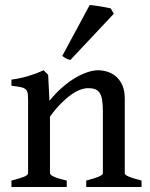

<svg xmlns="http://www.w3.org/2000/svg" viewBox="-20 -751 602 771"><path d="M326.2 0V-25.9Q361.3 -35.2 377.2 -42Q393.1 -48.8 393.1 -55.7V-301.8Q393.1 -330.6 390.1 -349.1Q387.2 -367.7 380.1 -378.2Q373 -388.7 361.8 -392.8Q350.6 -397 334.5 -397Q320.3 -397 303.5 -391.1Q286.6 -385.3 267.3 -371.8Q248 -358.4 226.1 -336.7Q204.1 -314.9 180.7 -282.7V-55.7Q180.7 -48.3 198.5 -40.5Q216.3 -32.7 248 -25.9V0H25.9V-25.9Q58.1 -34.2 75.4 -40.8Q92.8 -47.4 92.8 -55.7V-343.8Q92.8 -362.8 91.6 -374Q90.3 -385.3 84 -391.6Q77.6 -397.9 64.2 -400.9Q50.8 -403.8 25.9 -406.7V-431.2Q63.5 -436.5 94.2 -445.8Q125 -455.1 155.3 -468.8L173.3 -450.7L178.7 -346.2Q202.6 -376 228.8 -398.9Q254.9 -421.9 280.5 -437.3Q306.2 -452.6 330.1 -460.7Q354 -468.8 373 -468.8Q394 -468.8 413.6 -462.2Q433.1 -455.6 448 -441.9Q462.9 -428.2 471.9 -407Q481 -385.7 481 -356V-55.7Q481 -52.2 484.4 -49.1Q487.8 -45.9 495.6 -42.5Q503.4 -39.1 516.4 -34.9Q529.3 -30.8 548.3 -25.9V0ZM262.7 -510.3Q253.9 -511.7 244.6 -516.8Q235.4 -522 230 -526.4L340.3 -731Q346.2 -730.5 357.9 -729Q369.6 -727.5 382.8 -725.3Q396 -723.1 407.7 -720.9Q419.4 -718.8 424.8 -717.3L437 -695.8Z"/></svg>

Font: Gentium Book Basic
Style: Regular
Weight: 400
Designer: J. Victor Gaultney and Annie Olsen
Foundry: SIL International
Version: Version 1.102; 2013; Maintenance release